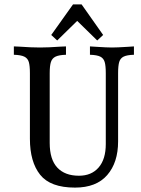

<svg xmlns="http://www.w3.org/2000/svg" viewBox="-20 -838 641 873"><path d="M589 -589Q557 -588 542 -580.5Q527 -573 522 -556Q517 -539 517 -505V-195Q517 -99 467.5 -42Q418 15 321 15Q209 15 162.5 -43.5Q116 -102 116 -207V-505Q116 -539 111 -556Q106 -573 90.5 -580.5Q75 -588 43 -589V-627L67 -626Q122 -622 162 -622Q200 -622 256 -626L280 -627V-589Q248 -588 232.5 -580.5Q217 -573 211.5 -556Q206 -539 206 -505V-188Q206 -113 240.5 -76Q275 -39 339 -39Q396 -39 428.5 -76.5Q461 -114 461 -183V-505Q461 -539 456 -556Q451 -573 436 -580.5Q421 -588 389 -589V-627L421 -625Q467 -622 489 -622Q512 -622 559 -625L589 -627ZM449 -679 422 -654 331 -743 240 -654 213 -679 312 -818H351Z"/></svg>

Font: Gupter Medium
Style: Regular
Weight: 500
Designer: Octavio Pardo
Version: Version 1.000